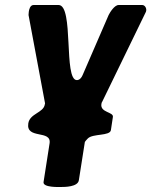

<svg xmlns="http://www.w3.org/2000/svg" viewBox="-20 -540 604 767"><path d="M93 -47C83 18 187 -23 178 33L154 187C150 210 218 207 224 207C238 207 291 207 295 180L319 27C319 26 327 17 331 13C351 -7 419 4 423 -20L431 -73C434 -93 380 -90 385 -124C385 -126 387 -133 388 -133L563 -493L564 -497C566 -507 559 -520 548 -520H454C437 -520 419 -490 414 -480L310 -240C306 -230 298 -220 287 -220C233 -220 276 -520 214 -520H114C100 -520 96 -501 95 -493C95 -490 94 -481 94 -480L160 -127L159 -123C154 -89 99 -87 93 -47Z"/></svg>

Font: Asimov Print
Style: CIt
Weight: 500
Designer: Google
Version: Version 2.000980: 2014